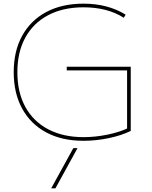

<svg xmlns="http://www.w3.org/2000/svg" viewBox="-20 -760 829 1050"><path d="M283 270H260L381 50H404ZM437 10Q319 10 233.5 -35.5Q148 -81 101.5 -165.5Q55 -250 55 -365Q55 -481 101.5 -565Q148 -649 233.5 -694.5Q319 -740 437 -740Q503 -740 560.5 -725Q618 -710 667 -680L657 -663Q611 -692 556 -706Q501 -720 437 -720Q325 -720 243.5 -677Q162 -634 118.5 -554.5Q75 -475 75 -365Q75 -255 118.5 -175.5Q162 -96 243.5 -53Q325 -10 437 -10Q502 -10 569.5 -24Q637 -38 686 -62L675 -45V-375H345V-395H695V-44Q644 -19 574.5 -4.5Q505 10 437 10Z"/></svg>

Font: M PLUS 2 Thin
Style: Regular
Weight: 100
Designer: Coji Morishita
Foundry: UNDERFOREST DESIGN
Version: Version 1.001